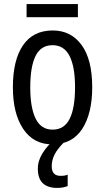

<svg xmlns="http://www.w3.org/2000/svg" viewBox="-20 -696 514 939"><path d="M431 -269Q431 -141 382 -65.5Q333 10 235 10Q144 10 93.5 -65.5Q43 -141 43 -269Q43 -402 92.5 -474.5Q142 -547 238 -547Q327 -547 379 -476Q431 -405 431 -269ZM128 -269Q128 -169 154.5 -115.5Q181 -62 237 -62Q294 -62 320.5 -114.5Q347 -167 347 -269Q347 -370 320 -422.5Q293 -475 237 -475Q180 -475 154 -422.5Q128 -370 128 -269ZM361 -676V-612H110V-676ZM233 117Q233 164 276 164Q288 164 296.5 162.5Q305 161 311 158V214Q301 218 288.5 220.5Q276 223 260 223Q165 223 165 129Q165 90 188.5 52.5Q212 15 247 -13L293 0Q260 33 246.5 60.5Q233 88 233 117Z"/></svg>

Font: Avrile Sans Condensed
Style: Regular
Weight: 400
Width: 3
Designer: Monotype Design Team
Foundry: Monotype Imaging Inc.
Version: Version 2.001;September 10, 2019;FontCreator 11.5.0.2425 64-